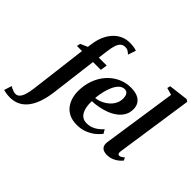

<svg xmlns="http://www.w3.org/2000/svg" viewBox="-362 -1111 1656 1656"><g transform="rotate(45 466.0 -283.0)"><path d="M124.5 -587Q132 -634 150.5 -675.2Q169 -716.5 197.5 -748Q226 -779.5 264.2 -797.2Q302.5 -815 349 -815Q372 -815 393.5 -812Q415 -809 433 -802L408.5 -730Q398 -741 383 -751Q368 -761 344 -760.5Q320 -760.5 303.5 -746Q287 -731.5 277 -702Q267 -672.5 261 -627.5L249 -534H345.5L336 -472H240.5L188 -51Q179.5 16 161.5 71.5Q143.5 127 114.5 167.2Q85.5 207.5 44.5 229.5Q3.5 251.5 -50.5 251.5Q-74.5 251.5 -96 248Q-117.5 244.5 -131 240.5L-108.5 170.5Q-103 174.5 -90.5 180.8Q-78 187 -63.8 191.5Q-49.5 196 -38.5 196Q-17 196 -1.5 180.2Q14 164.5 24.8 132.8Q35.5 101 41.5 54L106.5 -472H44.5L51.5 -504.5L116.5 -533Z M742.5 -98.5Q728.5 -78 698.5 -52.2Q668.5 -26.5 624.5 -7.8Q580.5 11 524.5 11Q471.5 11 433.8 -6.8Q396 -24.5 372.2 -55.2Q348.5 -86 337.2 -124.2Q326 -162.5 326 -203Q326 -276 348.8 -338.8Q371.5 -401.5 412.5 -448.2Q453.5 -495 508.8 -521.5Q564 -548 629 -548Q680 -548 712.2 -533Q744.5 -518 760 -492.2Q775.5 -466.5 775.5 -434Q776.5 -388 756.5 -354Q736.5 -320 703.5 -296Q670.5 -272 630.2 -257Q590 -242 548.8 -234.5Q507.5 -227 472 -226.5Q470.5 -191.5 475.5 -161Q480.5 -130.5 492.8 -107.5Q505 -84.5 525.2 -71.8Q545.5 -59 574.5 -59Q607 -59 634.2 -69.5Q661.5 -80 683.2 -97.2Q705 -114.5 721.5 -133.5ZM600 -500.5Q571 -500.5 548.5 -478.5Q526 -456.5 510.2 -421.2Q494.5 -386 485.2 -345Q476 -304 473 -265.5Q496 -268 520.5 -276.5Q545 -285 567.8 -299.8Q590.5 -314.5 608.8 -334.5Q627 -354.5 637.5 -379.8Q648 -405 647.5 -434.5Q647 -468.5 634.5 -484.5Q622 -500.5 600 -500.5Z M953.5 -93Q951.5 -76 956.2 -68Q961 -60 970.5 -60Q979 -60 989.8 -65Q1000.5 -70 1017 -85L1029.5 -58.5Q1018.5 -45 999.5 -28.8Q980.5 -12.5 952.8 -1Q925 10.5 888 10.5Q869 10.5 852.2 4.2Q835.5 -2 825.5 -16.5Q815.5 -31 815.5 -54Q815.5 -59 816.2 -66.5Q817 -74 818.2 -82.2Q819.5 -90.5 820.5 -97L917 -748L852 -766.5L858.5 -795L1037 -817L1058 -804Z"/></g></svg>

Font: Merriweather 72pt
Style: Bold Italic
Weight: 700
Italic angle: -7.8°
Version: Version 2.101